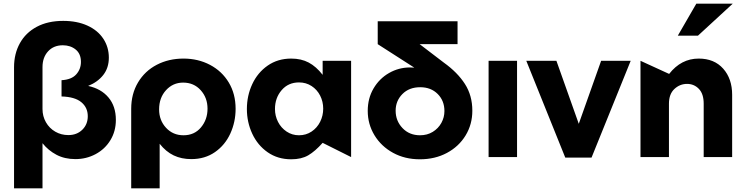

<svg xmlns="http://www.w3.org/2000/svg" viewBox="-20 -850 4047 1039"><path d="M350 -119Q396 -119 425.5 -148Q455 -177 455 -221Q455 -268 420 -297Q385 -326 313 -328V-416Q367 -419 392.5 -447.5Q418 -476 418 -515Q418 -559 389.5 -582Q361 -605 320 -605Q270 -605 240 -572Q210 -539 210 -487V-260Q210 -221 228.5 -188.5Q247 -156 279 -137.5Q311 -119 350 -119ZM388 11Q330 11 285.5 -12.5Q241 -36 210 -75V169H56V-486Q56 -559 87.5 -616Q119 -673 179 -705Q239 -737 322 -737Q397 -737 453 -711.5Q509 -686 539 -640.5Q569 -595 569 -538Q569 -483 539 -444.5Q509 -406 457 -385Q527 -370 567 -322.5Q607 -275 607 -201Q607 -140 577.5 -91.5Q548 -43 497.5 -16Q447 11 388 11Z M1103 -262Q1103 -321 1066 -362Q1029 -403 971 -403Q916 -403 878.5 -362Q841 -321 841 -258Q841 -199 878.5 -158.5Q916 -118 973 -118Q1032 -118 1067.5 -160.5Q1103 -203 1103 -262ZM973 -533Q1052 -533 1116.5 -499Q1181 -465 1218 -403.5Q1255 -342 1255 -261Q1255 -190 1226.5 -127.5Q1198 -65 1143.5 -27Q1089 11 1015 11Q962 11 920 -9Q878 -29 844 -72V169H690V-261Q690 -342 727 -404Q764 -466 828.5 -499.5Q893 -533 973 -533Z M1598 -404Q1636 -404 1666 -384.5Q1696 -365 1712.5 -332.5Q1729 -300 1729 -262Q1729 -224 1712.5 -191Q1696 -158 1666 -138Q1636 -118 1598 -118Q1561 -118 1531 -138Q1501 -158 1484.5 -190.5Q1468 -223 1468 -260Q1468 -320 1504 -362Q1540 -404 1598 -404ZM1880 -521H1726V-445Q1691 -490 1650.5 -511.5Q1610 -533 1556 -533Q1483 -533 1428.5 -495Q1374 -457 1345 -394.5Q1316 -332 1316 -260Q1316 -189 1345 -126.5Q1374 -64 1428.5 -26Q1483 12 1556 12Q1611 12 1648 -9.5Q1685 -31 1726 -77L1880 0Z M2385 -249Q2385 -215 2368.5 -185Q2352 -155 2322 -136.5Q2292 -118 2253 -118Q2195 -118 2158 -157Q2121 -196 2121 -251Q2121 -304 2157.5 -341Q2194 -378 2254 -378Q2312 -378 2348.5 -341.5Q2385 -305 2385 -249ZM2456 -611V-735H2024V-611L2222 -484Q2214 -485 2199 -485Q2138 -485 2085.5 -455Q2033 -425 2001.5 -371.5Q1970 -318 1970 -250Q1970 -178 2006.5 -118Q2043 -58 2107 -23Q2171 12 2252 12Q2334 12 2398.5 -22.5Q2463 -57 2499.5 -117Q2536 -177 2536 -251Q2536 -333 2496 -395.5Q2456 -458 2382 -511L2251 -611Z M2778 -521H2624V0H2778Z M3393 -521H3233L3112 -180L2991 -521H2828L3039 3H3181Z M3761 -533Q3666 -533 3601 -450L3446 -521V0H3600V-289Q3600 -341 3629.5 -368.5Q3659 -396 3698 -396Q3736 -396 3762 -369Q3788 -342 3788 -289V0H3942V-337Q3942 -424 3893.5 -478.5Q3845 -533 3761 -533ZM3648 -657H3757L3945 -830H3748Z"/></svg>

Font: Geom
Style: Bold
Weight: 700
Version: Version 1.102